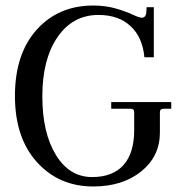

<svg xmlns="http://www.w3.org/2000/svg" viewBox="-20 -662 662 694"><path d="M317 12Q193 12 113.5 -76Q34 -164 34 -315Q34 -467 112.5 -554.5Q191 -642 317 -642Q362 -642 399.5 -631Q437 -620 460 -609Q483 -598 492 -598Q508 -598 509 -619L510 -636H536V-455H502Q495 -528 451.5 -568Q408 -608 336 -608Q243 -608 188 -528Q133 -448 133 -314Q133 -182 182 -102Q231 -22 313 -22Q387 -22 426 -65Q465 -108 465 -192V-257Q465 -269 451 -269H382V-293H599V-269H572Q558 -269 558 -257V-183Q558 -97 490.5 -42.5Q423 12 317 12Z"/></svg>

Font: Arapey
Style: Regular
Weight: 400
Designer: Eduardo Rodriguez Tunni
Foundry: Eduardo Rodriguez Tunni
Version: Version 4.000